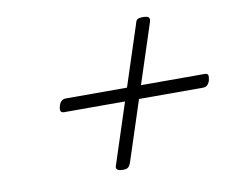

<svg xmlns="http://www.w3.org/2000/svg" viewBox="-66 -800 894 725"><g transform="rotate(-10 381.5 -437.5)"><path d="M350 -160Q333 -160 327.5 -166Q322 -172 327 -183L494 -694Q497 -708 503.5 -711.5Q510 -715 523 -715Q540 -715 545.5 -710Q551 -705 547 -692L380 -181Q376 -170 370 -165Q364 -160 350 -160ZM169 -413Q159 -413 156 -419Q153 -425 157 -439Q164 -463 184 -463H716Q727 -463 729 -456.5Q731 -450 728 -437Q721 -413 702 -413Z"/></g></svg>

Font: Playwrite US Trad ExtraLight
Style: Regular
Weight: 250
Designer: Veronika Burian, José Scaglione
Foundry: TypeTogether
Version: Version 1.003